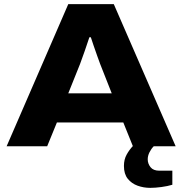

<svg xmlns="http://www.w3.org/2000/svg" viewBox="-20 -707 880 928"><path d="M12 0 310 -687H530L829 0H723Q711 12 702.5 29Q694 46 694 63Q694 84 707.5 101Q721 118 750 118H813V186Q790 193 760 197Q730 201 706 201Q674 201 645 190.5Q616 180 597.5 157Q579 134 579 95Q579 64 592 40.5Q605 17 622 -1L576 -115H255L208 0ZM310 -256H520L464 -398Q459 -412 450 -436.5Q441 -461 432.5 -486.5Q424 -512 419 -527H412Q403 -499 389.5 -460.5Q376 -422 367 -398Z"/></svg>

Font: Archivo SemiExpanded ExtraBold
Style: Regular
Weight: 800
Width: 6
Designer: Hector Gatti
Foundry: Omnibus-Type
Version: Version 2.001; ttfautohint (v1.8.3)